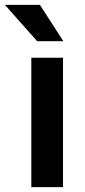

<svg xmlns="http://www.w3.org/2000/svg" viewBox="-60 -764 347 784"><path d="M67.9 -528.3V0H197.3V-528.3ZM-40 -744.1 91.8 -595.7H198.7L103 -744.1Z"/></svg>

Font: Vazirmatn SemiBold
Style: Regular
Weight: 600
Designer: Saber Rastikerdar
Foundry: Saber Rastikerdar
Version: Version 33.003